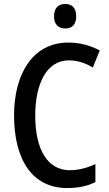

<svg xmlns="http://www.w3.org/2000/svg" viewBox="-20 -940 550 970"><path d="M310 -920C274 -920 253 -899 253 -857C253 -817 275 -796 310 -796C344 -796 365 -817 365 -857C365 -899 345 -920 310 -920ZM328 -635C374 -635 414 -620 449 -599L484 -685C436 -711 382 -725 325 -725C146 -725 51 -567 51 -357C51 -128 147 10 319 10C376 10 422 0 462 -20V-111C422 -93 380 -80 333 -80C221 -80 158 -183 158 -356C158 -514 214 -635 328 -635Z"/></svg>

Font: Noto Sans Devanagari Condensed Medium
Style: Regular
Weight: 500
Width: 3
Designer: Jelle Bosma - Monotype Design Team
Foundry: Monotype Imaging Inc.
Version: Version 2.004